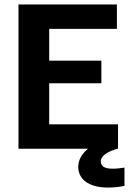

<svg xmlns="http://www.w3.org/2000/svg" viewBox="-20 -670 590 865"><path d="M467.5 175C494.2 175 520 171.7 540.8 167.5V85C525.8 87.5 505 90 487.5 90C445.8 90 434.2 75.8 434.2 55.8C434.2 32.5 465 12.5 509.2 0H511.7V-110H201.7V-295H436.7V-396.7H201.7V-540H506.7V-650H63.3V0H376.7C349.2 22.5 332.5 50 332.5 81.7C332.5 134.2 375 175 467.5 175Z"/></svg>

Font: Familjen Grotesk
Style: Bold
Weight: 700
Designer: Anders Wikstroem, Jonas Baeckman, Matilda Gysing, Kristian Moeller
Foundry: Familjen STHLM AB
Version: Version 2.000